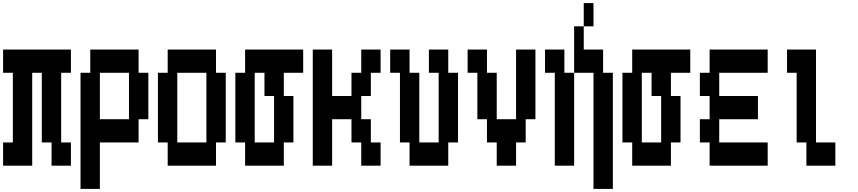

<svg xmlns="http://www.w3.org/2000/svg" viewBox="-20 -1050 5540 1240"><path d="M0 20V-130H63V-580H0V-730H438V-580H375V-130H438V20H313V-130H250V-580H188V20Z M500 170V-580H563V-730H875V-580H938V-280H875V-130H625V170ZM625 -280H813V-580H625Z M1063 20V-130H1000V-580H1063V-730H1375V-580H1438V-130H1375V20ZM1125 -130H1313V-580H1125Z M1563 20V-130H1500V-580H1563V-730H1938V-580H1813V-430H1875V-130H1813V20ZM1625 -130H1750V-430H1688V-580H1625Z M2000 20V-730H2125V-430H2250V-580H2313V-730H2438V-580H2375V-430H2313V-280H2375V-130H2438V20H2313V-130H2250V-280H2125V20Z M2625 20V-130H2563V-580H2500V-730H2625V-580H2688V-130H2813V-580H2750V-730H2875V-580H2938V-130H2875V20Z M3188 20V-130H3125V-280H3063V-580H3000V-730H3125V-580H3188V-280H3313V-730H3438V-280H3375V-130H3313V20Z M3813 -880H3750V-1030H3813ZM3938 -580V170H3813V-580H3688V-880H3750V-730H3875V-580ZM3625 -580H3688V20H3563V-580H3500V-730H3625Z M4063 20V-130H4000V-580H4063V-730H4438V-580H4313V-430H4375V-130H4313V20ZM4125 -130H4250V-430H4188V-580H4125Z M4563 20V-130H4500V-280H4563V-430H4500V-580H4563V-730H4938V-580H4625V-430H4875V-280H4625V-130H4938V20Z M5188 20V-130H5125V-580H5063V-730H5250V-130H5375V20Z"/></svg>

Font: 2P VHS
Style: Regular
Weight: 400
Designer: CodeMan38
Foundry: CodeMan38
Version: Version 3.000